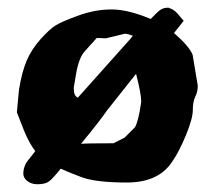

<svg xmlns="http://www.w3.org/2000/svg" viewBox="-20 -455 557 494"><path d="M229 -357.4Q214.4 -340.8 198.7 -323.7Q182.6 -307.1 175.3 -262.2Q175.3 -262.2 169.9 -230Q169.9 -228 169.9 -226.1Q169.9 -208.5 180.2 -203.6L315.4 -355Q318.8 -358.9 321.8 -362.8Q309.1 -368.2 301.3 -368.2L252 -356.4ZM367.7 -406.2Q373 -411.6 384.8 -423.3Q396.5 -435.1 410.2 -435.1H414.6L415.5 -434.1Q426.3 -431.6 436.5 -420.4L452.6 -401.4L427.7 -370.1Q467.3 -335.4 475.6 -314L488.8 -234.9V-234.4Q488.8 -218.8 482.4 -206.1Q476.1 -193.4 476.1 -171.9Q476.1 -150.4 458.7 -107.9Q441.4 -65.4 422.4 -38.1Q387.2 14.6 306.6 14.6Q226.1 14.6 189.5 0.7Q152.8 -13.2 136.2 -21Q116.7 3.4 106.9 11.2Q97.2 19 77.1 19H73.7Q58.6 18.1 49.3 10Q40 2 40 -7.8Q40 -27.8 53.2 -43.9Q66.4 -60.1 70.8 -66.4Q56.2 -84.5 42.5 -117.2L23.4 -166L28.8 -223.6Q36.1 -269.5 48.6 -298.8Q61 -328.1 84.2 -354Q107.4 -379.9 123 -389.6Q138.7 -399.4 181.6 -415Q224.6 -430.7 267.1 -430.7Q309.6 -430.7 367.7 -406.2ZM188.5 -85Q205.1 -86.4 272 -86.4L300.8 -101.1L327.1 -127.4Q335.9 -142.1 342.8 -189Q343.3 -191.4 343.3 -194.8Q343.3 -212.9 330.1 -265.1L255.4 -170.9Q237.8 -145 188.5 -85Z"/></svg>

Font: Drukaatie burti
Style: Bold
Weight: 700
Version: Version 0.14